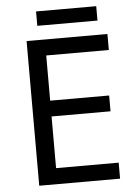

<svg xmlns="http://www.w3.org/2000/svg" viewBox="-58 -899 672 944"><g transform="rotate(-5 278.0 -427.5)"><path d="M496 0H97V-714H496V-635H187V-412H478V-334H187V-79H496ZM453 -855V-784H156V-855Z"/></g></svg>

Font: Noto Sans Gothic
Style: Regular
Weight: 400
Designer: Monotype Design Team
Foundry: Monotype Imaging Inc.
Version: Version 2.001; ttfautohint (v1.8.4.7-5d5b)